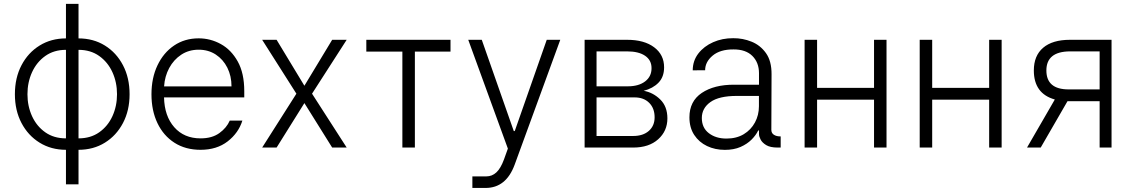

<svg xmlns="http://www.w3.org/2000/svg" viewBox="-20 -747 5732 972"><path d="M313.9 186.1V11.4Q239 11.4 180.6 -24.7Q122.2 -60.7 88.8 -124.3Q55.4 -187.9 55.4 -269.9Q55.4 -353 88.8 -416.7Q122.2 -480.5 180.6 -516.5Q239 -552.6 313.9 -552.6V-727.3H377.5V-552.6Q452.8 -552.6 511 -516.5Q569.2 -480.5 602.6 -416.7Q636 -353 636 -269.9Q636 -187.9 602.6 -124.3Q569.2 -60.7 511 -24.7Q452.8 11.4 377.5 11.4V186.1ZM313.9 -46.5V-494.7Q252.8 -494.7 209.2 -463.6Q165.5 -432.5 142.2 -381.4Q119 -330.3 119 -269.9Q119 -209.9 142.2 -158.9Q165.5 -108 209.2 -77.2Q252.8 -46.5 313.9 -46.5ZM377.5 -46.5Q438.6 -46.5 482.2 -77.2Q525.9 -108 549.2 -158.9Q572.4 -209.9 572.4 -269.9Q572.4 -330.3 549.2 -381.4Q525.9 -432.5 482.2 -463.6Q438.6 -494.7 377.5 -494.7Z M995.4 11.4Q919 11.4 863.3 -24.3Q807.5 -60 777.2 -123.4Q746.8 -186.8 746.8 -269.5Q746.8 -352.3 777.2 -416.2Q807.5 -480.1 861.3 -516.5Q915.1 -552.9 985.8 -552.9Q1045.1 -552.9 1097.8 -524Q1150.6 -495 1183.6 -435.7Q1216.6 -376.4 1216.6 -285.2V-253.9H810.4Q812.5 -159.4 862.2 -103Q911.9 -46.5 995.4 -46.5Q1053.6 -46.5 1090.6 -73.3Q1127.5 -100.1 1143.1 -136.4H1207Q1187.5 -73.9 1132.5 -31.2Q1077.4 11.4 995.4 11.4ZM810.7 -309.7H1152Q1152 -362.2 1130.9 -404.3Q1109.7 -446.4 1072.3 -470.9Q1034.8 -495.4 985.8 -495.4Q936.1 -495.4 897.7 -470.2Q859.4 -445 836.6 -402.7Q813.9 -360.4 810.7 -309.7Z M1380.3 -545.5 1521 -312.9 1661.6 -545.5H1735.1L1559.7 -272.7L1735.1 0H1661.6L1521 -225.1L1380.3 0H1307.2L1480.5 -272.7L1307.2 -545.5Z M1834.5 -485.8V-545.5H2260.7V-485.8H2080.3V0H2017V-485.8Z M2438.2 204.5H2371.4V146Q2381 146.3 2396.5 146.1Q2411.9 146 2425.1 146Q2430 146 2434.5 146Q2438.9 146 2441.8 146Q2470.9 146 2492.7 125.9Q2514.6 105.8 2531.2 60.7L2551.1 5.3L2350.5 -545.5H2419L2581 -83.5H2585.9L2747.9 -545.5H2816.4L2585.6 86.3Q2542.3 204.5 2438.2 204.5Z M2939.6 0V-545.5H3154.5Q3241.5 -545.5 3291.7 -507.6Q3342 -469.8 3342 -406.2Q3342 -357.6 3313.7 -328.5Q3285.5 -299.4 3238.6 -287.3Q3285.9 -279.1 3322.3 -243.6Q3358.7 -208.1 3358.7 -147.7Q3358.7 -83.8 3312 -41.9Q3265.3 0 3185.7 0ZM3000 -58.6H3185.7Q3235.4 -58.6 3264.7 -84.3Q3294 -110.1 3294 -153.1Q3294 -198.9 3266.5 -226.4Q3239 -253.9 3192.8 -253.9H3000ZM3000 -310H3158.4Q3213.4 -310 3246.1 -335Q3278.8 -360.1 3278.4 -402.3Q3278.4 -442.5 3245.7 -464.7Q3213.1 -486.9 3154.5 -486.9H3000Z M3649.5 11.7Q3600.1 11.7 3559.5 -7.6Q3518.8 -27 3494.5 -63.9Q3470.2 -100.9 3470.2 -153.1Q3470.2 -234.4 3532.7 -276.5Q3595.2 -318.5 3696.7 -318.2H3822.4V-376.4Q3822.4 -430.4 3788.9 -463.8Q3755.3 -497.2 3693.2 -496.8Q3625.7 -497.2 3587.7 -465.4Q3549.7 -433.6 3549.7 -391.3L3486.9 -391Q3487.2 -439.6 3515.4 -476.2Q3543.7 -512.8 3590.4 -533.4Q3637.1 -554 3692.1 -553.6Q3740.4 -554 3784.8 -536Q3829.2 -518.1 3857.8 -478Q3886.4 -437.9 3886 -370.7L3884.9 -89.8Q3884.9 -73.2 3897.7 -64.8Q3910.5 -56.5 3930 -56.5H3932.2V0H3916.2Q3879.3 0 3858.8 -12.4Q3838.4 -24.9 3830.4 -40.8Q3822.4 -56.8 3822.4 -67.8V-86.6H3818.5Q3807.5 -63.2 3785 -40.5Q3762.4 -17.8 3728.7 -3Q3695 11.7 3649.5 11.7ZM3657.7 -45.5Q3708.5 -45.5 3745.2 -67.6Q3782 -89.8 3802 -127.1Q3822.1 -164.4 3822.1 -209.2V-261.4H3709.9Q3620 -261.4 3576.5 -230.3Q3533 -199.2 3533 -149.5Q3533 -100.1 3568.5 -72.8Q3604 -45.5 3657.7 -45.5Z M4116.5 -545.5V-302.2H4404.8V-545.5H4468V0H4404.8V-242.5H4116.5V0H4053.3V-545.5Z M4699.2 -545.5V-302.2H4987.6V-545.5H5050.8V0H4987.6V-242.5H4699.2V0H4636V-545.5Z M5546.9 0V-234.7H5389.9Q5387.1 -234.7 5384.2 -234.7L5248.6 0H5179.3L5320 -243.3Q5213.8 -273.1 5213.8 -390.3Q5213.8 -465.2 5261 -505.3Q5308.2 -545.5 5396.7 -545.5H5607.2V0ZM5546.9 -294.4V-486.9H5396.7Q5277.3 -486.2 5277.3 -390.3Q5277.3 -294.4 5389.9 -294.4Z"/></svg>

Font: Inter Zeller Light
Style: Regular
Weight: 300
Designer: Rasmus Andersson; Joe Bland
Foundry: zeller
Version: Version 3.015;git-dec3a8cb1